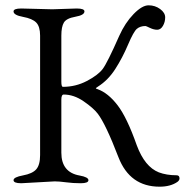

<svg xmlns="http://www.w3.org/2000/svg" viewBox="-20 -685 696 723"><path d="M60 -653 177 -650 269 -653Q298 -653 298 -642Q298 -628 264 -622Q230 -616 220.5 -600Q211 -584 211 -551V-377Q211 -358 217 -358Q265 -358 307 -380Q349 -402 366.5 -425Q384 -448 429 -550Q451 -599 483 -632Q515 -665 539.5 -665Q564 -665 583 -651Q602 -637 602 -619.5Q602 -602 593.5 -587.5Q585 -573 572 -573Q559 -573 544.5 -580Q530 -587 528 -587Q508 -587 495.5 -576.5Q483 -566 462 -516.5Q441 -467 414 -425Q387 -383 349 -359Q339 -353 341.5 -351.5Q344 -350 348 -349Q387 -335 422.5 -289Q458 -243 495 -138Q525 -57 578 -36Q607 -25 645 -25Q656 -25 656 -13Q656 -6 648 0Q622 18 581 18Q469 18 426 -93Q378 -218 348 -257Q332 -278 295 -303.5Q258 -329 220 -329Q211 -329 211 -310V-110Q211 -36 280 -24Q313 -18 313 -6.5Q313 5 284 5Q255 5 229 1.5Q203 -2 186 -2L60 5Q31 5 31 -6.5Q31 -18 66.5 -24.5Q102 -31 116.5 -47.5Q131 -64 131 -101V-551Q131 -585 116.5 -600Q102 -615 66.5 -621.5Q31 -628 31 -642Q31 -653 60 -653Z"/></svg>

Font: EB Garamond
Style: Regular
Weight: 400
Version: Version 0.012